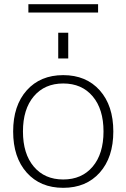

<svg xmlns="http://www.w3.org/2000/svg" viewBox="-20 -890 606 920"><path d="M259 -610V-733H307V-610ZM116 -830V-870H450V-830ZM108 -63Q43 -136 43 -260Q43 -384 108 -457Q173 -530 283 -530Q393 -530 458 -457Q523 -384 523 -260Q523 -136 458 -63Q393 10 283 10Q173 10 108 -63ZM142 -91.5Q194 -30 283 -30Q372 -30 424 -91.5Q476 -153 476 -260Q476 -367 424 -428.5Q372 -490 283 -490Q194 -490 142 -428.5Q90 -367 90 -260Q90 -153 142 -91.5Z"/></svg>

Font: Mplus 1p Light
Style: Regular
Weight: 300
Version: Version 1.061